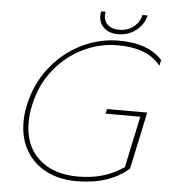

<svg xmlns="http://www.w3.org/2000/svg" viewBox="-58 -906 858 974"><g transform="rotate(5 371.0 -419.5)"><path d="M415 -831Q415 -842 418 -854H440Q438 -842 438 -835Q438 -806 458.5 -787.5Q479 -769 516 -769Q559 -769 589.5 -793Q620 -817 628 -854H654Q644 -808 604.5 -777Q565 -746 513 -746Q468 -746 441.5 -770Q415 -794 415 -831ZM74 -261Q74 -305 84 -349Q107 -456 171.5 -539Q236 -622 328 -668Q420 -714 522 -714Q669 -714 742 -635L736 -605Q699 -650 645.5 -670Q592 -690 517 -690Q423 -690 338 -648Q253 -606 192 -528.5Q131 -451 110 -349Q100 -305 100 -261Q100 -143 173.5 -76Q247 -9 372 -9Q440 -9 496 -25Q552 -41 606 -77L662 -339H485L490 -363H695L633 -72Q534 15 367 15Q280 15 213.5 -19Q147 -53 110.5 -115.5Q74 -178 74 -261Z"/></g></svg>

Font: Prompt Thin
Style: Italic
Weight: 250
Italic angle: -12°
Designer: Katatrad Team
Foundry: CadsonDemak
Version: Version 1.001